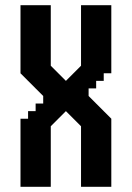

<svg xmlns="http://www.w3.org/2000/svg" viewBox="-20 -720 508 740"><path d="M350.6 -379.2V-408.3H379.8V-437.5H409V-700H292.3V-466.7L234 -408.3L175.7 -466.7V-700H59V-437.5L146.5 -350V-320.9H117.3V-291.7H88.2V-262.5H59V0H175.7V-233.4L234 -291.7L292.3 -233.4V0H409V-262.5L321.5 -350V-379.2Z"/></svg>

Font: Stepalange
Style: Regular
Weight: 400
Designer: Szymon Furjan
Version: Version 1.005;Fontself Maker 3.5.8